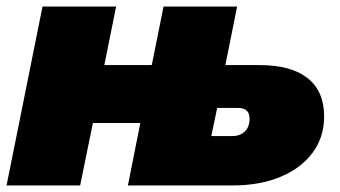

<svg xmlns="http://www.w3.org/2000/svg" viewBox="-22 -567 1038 587"><path d="M772 -368Q868 -368 918.5 -328Q969 -288 969 -211Q969 -148 934 -100.5Q899 -53 836 -26.5Q773 0 688 0H369L407 -191H262L223 0H-2L108 -547H333L297 -368H442L478 -547H703L667 -368ZM688 -151Q712 -151 726.5 -165Q741 -179 741 -204Q741 -237 706 -237H642L624 -151Z"/></svg>

Font: Montserrat Black
Style: Italic
Weight: 900
Italic angle: -11.3°
Designer: Julieta Ulanovsky
Foundry: Julieta Ulanovsky
Version: Version 9.000; ttfautohint (v1.8.4.7-5d5b)